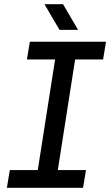

<svg xmlns="http://www.w3.org/2000/svg" viewBox="-20 -900 528 920"><path d="M13 0 27 -85H161L244 -615H109L123 -700H488L474 -615H340L257 -85H392L378 0ZM265 -757 193 -880H282L354 -757Z"/></svg>

Font: MuseoModerno
Style: Italic
Weight: 400
Italic angle: -9°
Designer: Pablo Cosgaya, Héctor Gatti, Marcela Romero, and the Authors of The MuseoModerno Project.
Foundry: Omnibus-Type Team
Version: Version 1.003